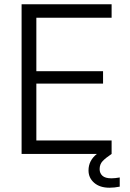

<svg xmlns="http://www.w3.org/2000/svg" viewBox="-20 -720 610 898"><path d="M540 110V153Q515 158 492 158Q447 158 420.5 135Q394 112 394 77Q394 31 433 0H81V-700H502V-637H150V-387H462V-329H150V-63H502V0Q475 18 460.5 33Q446 48 446 71Q446 90 459 102Q472 114 501 114Q518 114 540 110Z"/></svg>

Font: Be Vietnam Light
Style: Regular
Weight: 300
Designer: Gabriel Lam
Foundry: TypeRant
Version: Version 4.000